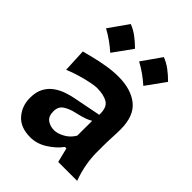

<svg xmlns="http://www.w3.org/2000/svg" viewBox="-237 -931 1056 1056"><g transform="rotate(45 290.5 -403.0)"><path d="M195.8 13.2Q119.1 13.2 80.1 -31.5Q41 -76.2 41 -139.6Q41 -186 58.1 -217Q75.2 -248 102.1 -266.8Q128.9 -285.6 158.4 -295.7Q188 -305.7 212.9 -310.5L376.5 -342.8Q378.9 -400.9 347.9 -419.9Q316.9 -439 262.7 -439Q249 -439 217.5 -432.9Q186 -426.8 147.5 -415.5Q108.9 -404.3 72.8 -389.2L66.4 -525.4Q93.3 -532.2 132.3 -542Q171.4 -551.8 215.8 -559.1Q260.3 -566.4 303.2 -566.4Q401.4 -566.4 459 -520Q516.6 -473.6 516.6 -369.1Q516.6 -342.3 514.6 -304Q512.7 -265.6 512.7 -233.9V-184.6Q512.7 -143.6 520.8 -97.7Q528.8 -51.8 547.4 0H400.4L379.4 -84.5H368.2Q339.4 -45.4 292.7 -16.1Q246.1 13.2 195.8 13.2ZM261.2 -106.9Q286.6 -106.9 319.3 -124.5Q352.1 -142.1 372.1 -176.3L372.6 -292Q361.8 -285.2 342 -277.1Q322.3 -269 271 -257.3Q236.8 -249.5 210.7 -232.4Q184.6 -215.3 184.6 -178.2Q184.6 -139.6 207 -123.3Q229.5 -106.9 261.2 -106.9ZM403.4 -818.5Q433.5 -807.2 461.7 -786.3Q489.9 -765.3 516.2 -738.5Q475.9 -682.1 435.6 -626.8Q410.9 -648.8 383.3 -668.7Q355.6 -688.5 323.9 -705.7Q344.3 -734.7 364.2 -762.6Q384.1 -790.6 403.4 -818.5ZM146.1 -818.5Q176.2 -807.2 204.4 -786.3Q232.6 -765.3 258.9 -738.5Q218.6 -682.1 178.3 -626.8Q153.6 -648.8 125.9 -668.7Q98.3 -688.5 66.6 -705.7Q87 -734.7 106.9 -762.6Q126.8 -790.6 146.1 -818.5Z"/></g></svg>

Font: Pinar-FD Bold
Style: Regular
Weight: 700
Designer: Amin Abedi
Version: Version 3.000